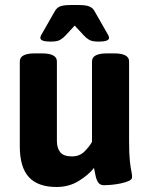

<svg xmlns="http://www.w3.org/2000/svg" viewBox="-20 -738 597 766"><path d="M206 8Q131 8 95 -31.5Q59 -71 59 -154V-493Q59 -525 119 -525H147Q207 -525 207 -493V-176Q207 -147 220.5 -130.5Q234 -114 267 -114Q298 -114 318 -134.5Q338 -155 347 -172V-493Q347 -525 407 -525H435Q495 -525 495 -493V-176Q495 -124 498 -96.5Q501 -69 504 -55.5Q507 -42 507 -31Q507 -22 493.5 -16Q480 -10 460.5 -6Q441 -2 422.5 -0.5Q404 1 395 1Q379 1 371.5 -10.5Q364 -22 361 -38.5Q358 -55 355 -68Q333 -40 294 -16Q255 8 206 8ZM182 -572Q141 -572 141 -587Q141 -592 144.5 -598.5Q148 -605 154 -615L198 -692Q206 -707 219.5 -712.5Q233 -718 264 -718H292Q323 -718 337 -712Q351 -706 358 -692L402 -615Q408 -605 411.5 -598.5Q415 -592 415 -587Q415 -572 374 -572Q348 -572 336 -579Q324 -586 314 -597L278 -636L242 -597Q232 -586 220 -579Q208 -572 182 -572Z"/></svg>

Font: Asap
Style: Regular
Weight: 400
Designer: Pablo Cosgaya
Foundry: Omnibus-Type
Version: Version 3.001